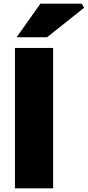

<svg xmlns="http://www.w3.org/2000/svg" viewBox="-20 -1021 476 1041"><path d="M61 -761H268V0H61ZM199 -1001H423L436 -979L235 -819H70Z"/></svg>

Font: Nebula Sans Black
Style: Regular
Weight: 900
Designer: Paul D. Hunt for Adobe (as Source Sans)
Foundry: Nebula Entertainment & Broadcasting LLC
Version: Version 1.010